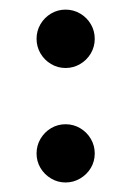

<svg xmlns="http://www.w3.org/2000/svg" viewBox="-20 -458 271 397"><path d="M55.6 -377.8Q55.6 -394.1 63.7 -408Q71.9 -421.9 85.6 -430Q99.3 -438.1 115.6 -438.1Q131.9 -438.1 145.7 -430Q159.6 -421.9 167.8 -408Q175.9 -394.1 175.9 -377.8Q175.9 -361.5 167.8 -347.6Q159.6 -333.7 145.7 -325.6Q131.9 -317.4 115.6 -317.4Q99.3 -317.4 85.6 -325.6Q71.9 -333.7 63.7 -347.6Q55.6 -361.5 55.6 -377.8ZM55.6 -140.7Q55.6 -157 63.7 -170.9Q71.9 -184.8 85.6 -193Q99.3 -201.1 115.6 -201.1Q131.9 -201.1 145.7 -193Q159.6 -184.8 167.8 -170.9Q175.9 -157 175.9 -140.7Q175.9 -124.4 167.8 -110.7Q159.6 -97 145.7 -88.9Q131.9 -80.7 115.6 -80.7Q99.3 -80.7 85.6 -88.9Q71.9 -97 63.7 -110.7Q55.6 -124.4 55.6 -140.7Z"/></svg>

Font: 26F Galaxy Sans
Style: Regular
Weight: 400
Designer: C₂₉H₂₅N₃O₅
Version: Version 1.100;FEAKit 1.0